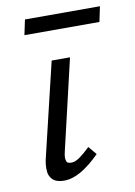

<svg xmlns="http://www.w3.org/2000/svg" viewBox="-74 -657 499 711"><g transform="rotate(-10 176.0 -301.5)"><path d="M110 5Q94 5 81.5 0.5Q69 -4 61.5 -15Q54 -26 53 -36.5Q52 -47 52 -52Q52 -65 55 -81L141 -441H210L130 -99Q127 -87 127 -78Q127 -72 129.5 -64Q132 -56 148 -56Q162 -56 179 -68Q196 -80 219 -102L245 -71Q208 -34 174.5 -14.5Q141 5 110 5ZM58 -551 70 -608H352L340 -551Z"/></g></svg>

Font: Isabella Sans
Style: Italic
Weight: 400
Italic angle: -12°
Designer: Christian Thalmann (Catharsis Fonts), Cristiano Sobral
Foundry: The Isabella Sans Project Authors
Version: Version 2.026; ttfautohint (v1.8.4.7-5d5b-dirty)